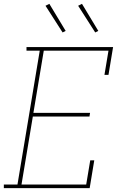

<svg xmlns="http://www.w3.org/2000/svg" viewBox="-30 -980 650 1000"><path d="M-10 0V-19H61L177 -716H108V-735H559L535 -590H514L535 -716H198L144 -392H439L436 -373H141L82 -19H419L440 -145H461L437 0ZM466 -811 377 -950 397 -960 482 -819ZM296 -811 207 -950 227 -960 312 -819Z"/></svg>

Font: Iosevka Slab Thin Extended
Style: Italic
Weight: 100
Width: 7
Italic angle: -9°
Monospace: yes
Designer: Belleve Invis
Foundry: Belleve Invis
Version: Version 11.1.0; ttfautohint (v1.8.3)